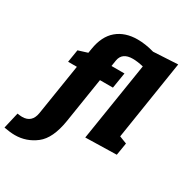

<svg xmlns="http://www.w3.org/2000/svg" viewBox="-368 -967 1317 1384"><g transform="rotate(30 290.5 -275.0)"><path d="M719 -785 616 -127 678 -103 661 0 402 6 505 -645Q454 -657 416 -657Q328 -657 316 -585L308 -535H416L395 -405H287L228 -30Q203 126 126 185.5Q49 245 -47 245Q-85 245 -138 235L-107 101Q-81 105 -67 105Q14 105 28 19L95 -405H22L39 -510L116 -534L122 -570Q140 -683 206.5 -739Q273 -795 377 -795Q443 -795 516 -774Z"/></g></svg>

Font: Bitter Pro Black
Style: Italic
Weight: 900
Italic angle: -9°
Designer: Sol Matas, and Bitter project Authors
Foundry: Sol Matas
Version: Version 1.010